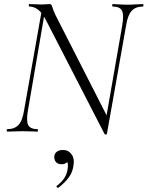

<svg xmlns="http://www.w3.org/2000/svg" viewBox="-20 -645 723 941"><path d="M492 11 207 -543Q186 -584 165.5 -598.5Q145 -613 124 -613Q121 -613 121 -619Q121 -625 124 -625Q138 -625 154.5 -624Q171 -623 184 -623Q196 -623 206.5 -624Q217 -625 222 -625Q233 -625 235.5 -613.5Q238 -602 251 -573L510 -65L504 11Q503 14 498.5 14.5Q494 15 492 11ZM15 0Q13 0 13 -6Q13 -12 15 -12Q51 -12 70.5 -32.5Q90 -53 98 -104L186 -602L202 -600L117 -104Q108 -53 118 -32.5Q128 -12 164 -12Q166 -12 166 -6Q166 0 164 0Q148 0 130.5 -1Q113 -2 90 -2Q70 -2 51 -1Q32 0 15 0ZM504 11 492 -20 579 -520Q588 -571 578 -592Q568 -613 532 -613Q530 -613 530 -619Q530 -625 532 -625Q548 -625 565.5 -623.5Q583 -622 606 -622Q626 -622 645 -623.5Q664 -625 681 -625Q683 -625 683 -619Q683 -613 681 -613Q645 -613 625.5 -592Q606 -571 598 -520ZM266 275Q262 277 258.5 272.5Q255 268 259 265Q282 248 295 228Q308 208 311 186Q316 158 308 146.5Q300 135 289 132L316 125Q317 143 307 151.5Q297 160 282 160Q265 160 255.5 150.5Q246 141 246 125Q246 108 258 99Q270 90 289 90Q315 90 331 111.5Q347 133 339 173Q334 203 314.5 228Q295 253 266 275Z"/></svg>

Font: Cormorant Garamond Light
Style: Italic
Weight: 300
Italic angle: -10°
Designer: Christian Thalmann (Catharsis Fonts)
Foundry: Catharsis Fonts
Version: Version 4.001